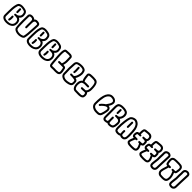

<svg xmlns="http://www.w3.org/2000/svg" viewBox="904 -3646 6491 6491"><g transform="rotate(45 4150.0 -400.0)"><path d="M264 -491Q249 -491 239 -501Q229 -511 229 -526Q229 -558 228 -591.5Q227 -625 227 -659Q227 -674 237 -684Q247 -694 261 -694Q276 -694 286 -684Q296 -674 296 -659Q296 -627 297 -593.5Q298 -560 298 -526Q298 -511 288 -501Q278 -491 264 -491ZM247 -119Q242 -119 236 -121Q213 -131 213 -153Q213 -160 215 -166Q224 -201 224 -241Q224 -254 223 -269.5Q222 -285 222 -303Q222 -317 232 -327Q242 -337 257 -337Q271 -337 281 -327Q291 -317 291 -302Q291 -287 292.5 -271Q294 -255 294 -239Q294 -192 280 -143Q269 -119 247 -119ZM251 0Q135 0 73 -48Q24 -88 21 -147Q20 -174 20 -225Q21 -243 21 -284V-322Q21 -405 26.5 -496Q32 -587 60 -682Q94 -800 240 -800Q295 -800 367 -784Q486 -761 503 -654Q511 -618 511 -586Q511 -507 459 -453L458 -452Q449 -443 432 -430Q459 -419 479 -401V-400Q540 -336 540 -240Q540 -88 396 -27Q331 0 251 0ZM250 -69Q432 -69 466 -196V-197Q471 -217 471 -240Q471 -257 466.5 -287Q462 -317 431 -350Q395 -380 315 -380Q296 -380 277 -378H272Q261 -378 250 -386.5Q239 -395 239 -413Q239 -425 246 -435Q258 -450 319 -450H332Q368 -463 410 -502Q442 -534 442 -586Q442 -610 435 -639V-640Q430 -672 413 -689.5Q396 -707 352 -717Q285 -731 242 -731Q143 -731 126 -663V-662Q100 -574 95 -481Q90 -400 90 -321V-224Q89 -208 89 -191L90 -150Q93 -118 120 -99Q147 -80 182 -75H183Q217 -69 250 -69Z M838 -69Q886 -69 936 -87Q978 -103 982 -115Q1011 -212 1023 -532L1029 -644Q1031 -667 1031 -685Q1030 -703 1023 -712Q1010 -728 944 -728Q915 -727 901 -710Q876 -681 876 -635L875 -634Q872 -576 872 -470Q872 -420 873 -375Q873 -361 863.5 -350.5Q854 -340 837 -340Q824 -340 814.5 -349Q805 -358 804 -373Q803 -420 803 -470Q803 -575 806 -638Q806 -695 783 -712.5Q760 -730 717 -730Q676 -730 662 -718Q653 -706 653 -683V-658Q650 -590 650 -462Q650 -194 669 -134Q678 -105 730 -85Q771 -69 838 -69ZM838 0Q690 0 619 -78Q580 -117 580 -458Q580 -582 584 -660L583 -682Q583 -696 586.5 -718.5Q590 -741 613 -766Q645 -800 709 -800H722Q770 -800 818 -773Q832 -763 843 -749Q882 -798 948 -798Q1090 -798 1099 -702L1100 -675Q1100 -648 1097 -628L1092 -529Q1081 -201 1048 -93Q1027 -45 959.5 -22.5Q892 0 838 0Z M1384 -491Q1369 -491 1359 -501Q1349 -511 1349 -526Q1349 -558 1348 -591.5Q1347 -625 1347 -659Q1347 -674 1357 -684Q1367 -694 1381 -694Q1396 -694 1406 -684Q1416 -674 1416 -659Q1416 -627 1417 -593.5Q1418 -560 1418 -526Q1418 -511 1408 -501Q1398 -491 1384 -491ZM1367 -119Q1362 -119 1356 -121Q1333 -131 1333 -153Q1333 -160 1335 -166Q1344 -201 1344 -241Q1344 -254 1343 -269.5Q1342 -285 1342 -303Q1342 -317 1352 -327Q1362 -337 1377 -337Q1391 -337 1401 -327Q1411 -317 1411 -302Q1411 -287 1412.5 -271Q1414 -255 1414 -239Q1414 -192 1400 -143Q1389 -119 1367 -119ZM1371 0Q1255 0 1193 -48Q1144 -88 1141 -147Q1140 -174 1140 -225Q1141 -243 1141 -284V-322Q1141 -405 1146.5 -496Q1152 -587 1180 -682Q1214 -800 1360 -800Q1415 -800 1487 -784Q1606 -761 1623 -654Q1631 -618 1631 -586Q1631 -507 1579 -453L1578 -452Q1569 -443 1552 -430Q1579 -419 1599 -401V-400Q1660 -336 1660 -240Q1660 -88 1516 -27Q1451 0 1371 0ZM1370 -69Q1552 -69 1586 -196V-197Q1591 -217 1591 -240Q1591 -257 1586.5 -287Q1582 -317 1551 -350Q1515 -380 1435 -380Q1416 -380 1397 -378H1392Q1381 -378 1370 -386.5Q1359 -395 1359 -413Q1359 -425 1366 -435Q1378 -450 1439 -450H1452Q1488 -463 1530 -502Q1562 -534 1562 -586Q1562 -610 1555 -639V-640Q1550 -672 1533 -689.5Q1516 -707 1472 -717Q1405 -731 1362 -731Q1263 -731 1246 -663V-662Q1220 -574 1215 -481Q1210 -400 1210 -321V-224Q1209 -208 1209 -191L1210 -150Q1213 -118 1240 -99Q1267 -80 1302 -75H1303Q1337 -69 1370 -69Z M1944 -491Q1929 -491 1919 -501Q1909 -511 1909 -526Q1909 -558 1908 -591.5Q1907 -625 1907 -659Q1907 -674 1917 -684Q1927 -694 1941 -694Q1956 -694 1966 -684Q1976 -674 1976 -659Q1976 -627 1977 -593.5Q1978 -560 1978 -526Q1978 -511 1968 -501Q1958 -491 1944 -491ZM1927 -119Q1922 -119 1916 -121Q1893 -131 1893 -153Q1893 -160 1895 -166Q1904 -201 1904 -241Q1904 -254 1903 -269.5Q1902 -285 1902 -303Q1902 -317 1912 -327Q1922 -337 1937 -337Q1951 -337 1961 -327Q1971 -317 1971 -302Q1971 -287 1972.5 -271Q1974 -255 1974 -239Q1974 -192 1960 -143Q1949 -119 1927 -119ZM1931 0Q1815 0 1753 -48Q1704 -88 1701 -147Q1700 -174 1700 -225Q1701 -243 1701 -284V-322Q1701 -405 1706.5 -496Q1712 -587 1740 -682Q1774 -800 1920 -800Q1975 -800 2047 -784Q2166 -761 2183 -654Q2191 -618 2191 -586Q2191 -507 2139 -453L2138 -452Q2129 -443 2112 -430Q2139 -419 2159 -401V-400Q2220 -336 2220 -240Q2220 -88 2076 -27Q2011 0 1931 0ZM1930 -69Q2112 -69 2146 -196V-197Q2151 -217 2151 -240Q2151 -257 2146.5 -287Q2142 -317 2111 -350Q2075 -380 1995 -380Q1976 -380 1957 -378H1952Q1941 -378 1930 -386.5Q1919 -395 1919 -413Q1919 -425 1926 -435Q1938 -450 1999 -450H2012Q2048 -463 2090 -502Q2122 -534 2122 -586Q2122 -610 2115 -639V-640Q2110 -672 2093 -689.5Q2076 -707 2032 -717Q1965 -731 1922 -731Q1823 -731 1806 -663V-662Q1780 -574 1775 -481Q1770 -400 1770 -321V-224Q1769 -208 1769 -191L1770 -150Q1773 -118 1800 -99Q1827 -80 1862 -75H1863Q1897 -69 1930 -69Z M2585 -69Q2684 -69 2703 -97Q2711 -113 2711 -137Q2711 -149 2707 -178Q2700 -230 2689 -267Q2686 -287 2683 -290L2681 -291Q2669 -295 2651 -295L2508 -296L2456 -295Q2442 -295 2432 -305Q2422 -315 2422 -330Q2422 -344 2432 -354Q2442 -364 2456 -364L2554 -365Q2582 -445 2584 -510Q2584 -654 2579 -714V-716H2577Q2570 -729 2502 -731Q2470 -731 2353 -722Q2346 -718 2339 -688Q2329 -641 2329 -551Q2334 -398 2348 -266L2357 -166Q2360 -82 2380 -71Q2387 -70 2400 -70Q2428 -70 2455 -71Q2476 -73 2491 -73Q2511 -73 2536 -71Q2561 -69 2585 -69ZM2584 0Q2558 0 2533.5 -1.5Q2509 -3 2491 -3L2458 -2Q2429 0 2406 0Q2379 0 2361 -4Q2361 -5 2360 -5Q2315 -19 2299 -75Q2289 -116 2287 -162V-163Q2287 -187 2279 -259Q2260 -448 2260 -568Q2260 -723 2299 -766Q2318 -789 2346 -791L2374 -794Q2434 -800 2485 -800Q2504 -800 2545.5 -798.5Q2587 -797 2622 -769Q2645 -749 2648 -720Q2654 -650 2654 -606L2653 -574V-510Q2653 -456 2626 -365Q2642 -365 2654 -364Q2749 -364 2757 -281V-280L2763 -253Q2780 -185 2780 -136Q2780 -94 2763 -61Q2762 -61 2762 -60Q2729 -13 2664 -5Q2624 0 2584 0Z M3061 -419Q3041 -419 3032 -435Q3026 -444 3026 -454L3027 -461Q3032 -491 3032 -525Q3032 -550 3029 -578Q3026 -618 3026 -660Q3027 -675 3037 -684Q3047 -693 3062 -693Q3077 -692 3086 -682.5Q3095 -673 3095 -660V-657Q3095 -622 3098 -583Q3101 -554 3101 -526Q3101 -486 3095 -446Q3088 -419 3061 -419ZM3066 0Q2956 -1 2884 -57Q2840 -95 2832 -135Q2826 -163 2826 -191L2827 -211Q2827 -280 2823.5 -324Q2820 -368 2820 -415Q2820 -479 2827 -550L2832 -644Q2838 -758 2956 -786H2957Q3018 -800 3082 -800Q3105 -800 3129 -798Q3256 -784 3282 -713V-712Q3306 -648 3306 -590Q3306 -514 3268 -415Q3252 -373 3227 -341L3245 -338Q3310 -323 3331 -271Q3340 -240 3340 -209L3338 -165Q3338 -86 3273 -47Q3223 -20 3135 -6Q3100 0 3066 0ZM3064 -69Q3092 -69 3123 -74Q3208 -89 3238.5 -107.5Q3269 -126 3269 -165L3270 -208Q3270 -235 3264 -249Q3249 -284 3041 -284Q3027 -284 3017 -294Q3007 -304 3007 -318Q3007 -333 3017 -343Q3027 -353 3041 -353Q3099 -353 3144 -350Q3188 -397 3203 -438Q3237 -530 3237 -592Q3237 -639 3218 -685Q3194 -731 3088 -731Q3032 -731 2971 -718Q2930 -709 2916 -690Q2902 -671 2901 -641L2896 -545Q2889 -475 2889 -415Q2889 -372 2892.5 -327.5Q2896 -283 2896 -236L2895 -189Q2895 -169 2899 -150Q2903 -131 2927 -111Q2982 -69 3064 -69Z M3693 0Q3656 0 3616.5 -2Q3577 -4 3536 -4Q3475 -4 3433 -55Q3380 -127 3380 -243Q3380 -391 3468 -445Q3425 -516 3415 -677Q3415 -681 3414 -684L3413 -701Q3413 -709 3414.5 -723.5Q3416 -738 3432 -758Q3456 -786 3498 -793Q3534 -799 3572 -799H3616L3648 -800Q3693 -800 3752.5 -790.5Q3812 -781 3850 -726Q3900 -645 3900 -456Q3900 -423 3896 -389.5Q3892 -356 3867 -302Q3859 -285 3848 -271L3858 -263Q3899 -227 3899 -143Q3899 -81 3863 -45Q3813 0 3693 0ZM3680 -70Q3709 -70 3750 -72Q3830 -76 3830 -142Q3829 -195 3812 -211Q3799 -221 3776 -221Q3753 -221 3726.5 -217Q3700 -213 3675 -213L3620 -215Q3591 -221 3591 -249Q3591 -267 3604 -277Q3613 -284 3625 -284Q3646 -284 3661 -283H3671Q3693 -283 3718.5 -286Q3744 -289 3771 -290Q3795 -312 3804 -330V-331Q3824 -374 3828 -407Q3831 -430 3831 -461Q3831 -625 3791 -690Q3768 -721 3716 -726Q3677 -731 3641 -731Q3629 -731 3616 -730Q3603 -729 3590 -729H3569Q3524 -729 3499 -722Q3486 -717 3486 -714Q3482 -710 3482 -703L3484 -682V-681Q3487 -619 3500 -559Q3513 -499 3535 -469Q3564 -477 3621 -477L3732 -474Q3747 -474 3756.5 -464Q3766 -454 3766 -439Q3766 -424 3756 -414.5Q3746 -405 3732 -405H3731Q3686 -405 3655 -406L3612 -407Q3593 -407 3572.5 -405.5Q3552 -404 3519 -392Q3471 -378 3456 -304Q3449 -273 3449 -240Q3449 -149 3487 -99Q3506 -73 3536 -73Q3579 -73 3620 -71Z M4586 0H4528Q4429 -3 4360 -52Q4280 -111 4280 -209Q4280 -306 4282 -343Q4292 -602 4389 -720Q4460 -800 4548 -800Q4600 -800 4637.5 -789.5Q4675 -779 4711 -748Q4752 -709 4755 -669L4756 -646Q4756 -620 4751 -601Q4743 -550 4687 -466Q4720 -465 4746 -449Q4799 -415 4800 -338Q4800 -316 4793 -275Q4774 -160 4746 -97Q4725 -48 4706 -37L4705 -36Q4669 -10 4640 -4Q4616 0 4586 0ZM4528 -69 4574 -70H4590Q4612 -70 4627 -73Q4642 -76 4664 -92Q4677 -96 4708 -206Q4731 -300 4731 -338Q4731 -397 4681 -397Q4633 -397 4575 -350Q4505 -295 4484 -259Q4473 -241 4454 -241Q4445 -241 4437 -245Q4419 -255 4419 -275Q4419 -284 4423 -292Q4452 -342 4535 -407Q4578 -440 4584 -440L4586 -443Q4673 -561 4683 -613Q4687 -632 4687 -647Q4687 -653 4685.5 -666Q4684 -679 4665 -696Q4641 -717 4614 -724Q4587 -731 4545 -731Q4504 -731 4469 -701Q4395 -638 4376 -526Q4363 -450 4358 -412Q4349 -352 4349 -208Q4349 -146 4400 -108Q4452 -72 4528 -69Z M5153 0Q5095 0 5068 -30Q5033 0 4948 0Q4905 0 4876 -28Q4843 -65 4843 -127L4840 -610Q4840 -658 4860.5 -710.5Q4881 -763 4959 -787Q5007 -800 5065 -800Q5080 -800 5125.5 -798Q5171 -796 5232 -774.5Q5293 -753 5319 -685Q5332 -649 5332 -609Q5332 -584 5327 -558Q5311 -472 5263 -424Q5309 -406 5336 -363Q5360 -324 5360 -266Q5360 -244 5355 -197V-196Q5353 -133 5322 -68Q5300 -31 5249.5 -15.5Q5199 0 5153 0ZM5153 -69Q5196 -69 5226 -80Q5282 -100 5286 -202L5288 -224Q5291 -253 5291 -279Q5290 -305 5278 -326H5277Q5258 -357 5221 -364Q5192 -370 5145 -370H5105Q5091 -370 5081 -380.5Q5071 -391 5071 -405Q5071 -419 5081 -429.5Q5091 -440 5105 -440H5138L5148 -441Q5187 -441 5217 -477Q5262 -531 5262 -605Q5262 -631 5253 -663Q5234 -731 5068 -731Q4957 -731 4928 -688Q4910 -663 4910 -601Q4910 -460 4912 -326V-134Q4912 -93 4925 -77Q4933 -69 4948 -69Q5007 -69 5022 -82Q5035 -98 5035 -154L5034 -285Q5035 -300 5045 -310Q5055 -320 5069 -320Q5102 -318 5104 -285V-163Q5105 -88 5120 -76Q5128 -69 5153 -69ZM5072 -476Q5058 -476 5048 -486Q5038 -496 5038 -510Q5038 -551 5039 -583.5Q5040 -616 5040 -651Q5040 -666 5050 -676Q5060 -686 5075 -686Q5089 -686 5099 -676Q5109 -666 5109 -651Q5109 -614 5108 -582Q5107 -550 5107 -510Q5107 -496 5097 -486Q5087 -476 5072 -476Z M5650 -388Q5635 -388 5625 -398Q5615 -408 5615 -422L5617 -627Q5617 -641 5627 -651Q5637 -661 5652 -661Q5666 -661 5676 -651Q5686 -641 5686 -627L5684 -422Q5684 -408 5674 -398Q5664 -388 5650 -388ZM5564 0Q5460 0 5426 -52Q5425 -52 5425 -53Q5405 -90 5402 -138Q5400 -166 5400 -194L5402 -266L5401 -299Q5421 -667 5497 -736Q5534 -773 5596 -791Q5626 -800 5654 -800Q5685 -800 5714 -790Q5857 -740 5897 -553L5898 -552Q5918 -435 5918 -306V-305Q5918 -290 5919 -272Q5920 -254 5920 -235Q5920 -188 5910.5 -126.5Q5901 -65 5843 -24Q5812 -7 5770 -7Q5765 -7 5738.5 -7.5Q5712 -8 5675 -32Q5639 0 5564 0ZM5576 -70Q5628 -74 5634 -93Q5626 -133 5626 -175Q5626 -192 5627 -209Q5628 -226 5628 -239Q5628 -252 5638 -261.5Q5648 -271 5663 -271Q5677 -271 5687 -261.5Q5697 -252 5697 -237L5696 -166Q5696 -155 5696.5 -133Q5697 -111 5710 -94V-93Q5716 -84 5753 -77L5771 -76Q5837 -76 5847 -163Q5850 -197 5850 -230Q5850 -426 5829 -539Q5796 -688 5691 -725Q5684 -731 5655 -731Q5635 -731 5603 -721Q5571 -711 5545 -686Q5494 -654 5470 -298Q5471 -282 5471 -265L5469 -192Q5469 -172 5470.5 -142.5Q5472 -113 5484 -89Q5490 -81 5515 -75Q5534 -69 5560 -69Z M6221 -69Q6278 -69 6315.5 -75Q6353 -81 6362.5 -97Q6372 -113 6372 -139Q6372 -160 6359 -195Q6331 -269 6311 -297H6284Q6251 -299 6249 -332Q6250 -347 6260 -357Q6270 -367 6284 -367Q6380 -367 6398 -376Q6408 -384 6408 -418Q6408 -482 6394 -488Q6369 -499 6313 -501H6302Q6290 -501 6277 -501Q6264 -501 6254 -511Q6244 -521 6244 -535Q6244 -550 6254 -560Q6264 -570 6278 -570H6314Q6377 -570 6397 -588Q6410 -603 6410 -638Q6410 -691 6385 -712Q6359 -731 6305 -731Q6276 -731 6246 -726Q6166 -718 6153 -713L6150 -710Q6134 -694 6134 -553H6152Q6166 -553 6176 -543Q6186 -533 6186 -519Q6186 -504 6176 -494Q6166 -484 6152 -484H6099Q6059 -484 6045 -478Q6041 -476 6037 -457Q6029 -421 6029 -403Q6029 -386 6039 -374Q6058 -371 6152 -370Q6166 -370 6176 -360.5Q6186 -351 6186 -336Q6186 -321 6176.5 -311.5Q6167 -302 6152 -301H6128Q6104 -254 6081.5 -191Q6059 -128 6059 -107Q6059 -69 6221 -69ZM6222 0Q6180 0 6128 -3Q6036 -8 5998 -69Q5989 -81 5989 -104Q5989 -119 5995.5 -154.5Q6002 -190 6052 -303Q6008 -306 5996 -318Q5960 -355 5960 -401Q5960 -435 5968 -466L5969 -467L5970 -476H5971Q5981 -520 6005 -535Q6029 -550 6064 -552Q6064 -687 6082 -732Q6105 -789 6203 -791Q6278 -800 6306 -800Q6323 -800 6356.5 -797.5Q6390 -795 6428 -766Q6477 -726 6480 -639Q6480 -575 6447 -541Q6446 -539 6444 -538Q6472 -512 6473 -486Q6477 -455 6477 -427Q6477 -408 6474.5 -376.5Q6472 -345 6438 -319Q6417 -306 6387 -303Q6441 -203 6441 -137Q6441 -120 6435.5 -93Q6430 -66 6405.5 -41Q6381 -16 6324 -6Q6283 0 6222 0Z M6781 -69Q6838 -69 6875.5 -75Q6913 -81 6922.5 -97Q6932 -113 6932 -139Q6932 -160 6919 -195Q6891 -269 6871 -297H6844Q6811 -299 6809 -332Q6810 -347 6820 -357Q6830 -367 6844 -367Q6940 -367 6958 -376Q6968 -384 6968 -418Q6968 -482 6954 -488Q6929 -499 6873 -501H6862Q6850 -501 6837 -501Q6824 -501 6814 -511Q6804 -521 6804 -535Q6804 -550 6814 -560Q6824 -570 6838 -570H6874Q6937 -570 6957 -588Q6970 -603 6970 -638Q6970 -691 6945 -712Q6919 -731 6865 -731Q6836 -731 6806 -726Q6726 -718 6713 -713L6710 -710Q6694 -694 6694 -553H6712Q6726 -553 6736 -543Q6746 -533 6746 -519Q6746 -504 6736 -494Q6726 -484 6712 -484H6659Q6619 -484 6605 -478Q6601 -476 6597 -457Q6589 -421 6589 -403Q6589 -386 6599 -374Q6618 -371 6712 -370Q6726 -370 6736 -360.5Q6746 -351 6746 -336Q6746 -321 6736.5 -311.5Q6727 -302 6712 -301H6688Q6664 -254 6641.5 -191Q6619 -128 6619 -107Q6619 -69 6781 -69ZM6782 0Q6740 0 6688 -3Q6596 -8 6558 -69Q6549 -81 6549 -104Q6549 -119 6555.5 -154.5Q6562 -190 6612 -303Q6568 -306 6556 -318Q6520 -355 6520 -401Q6520 -435 6528 -466L6529 -467L6530 -476H6531Q6541 -520 6565 -535Q6589 -550 6624 -552Q6624 -687 6642 -732Q6665 -789 6763 -791Q6838 -800 6866 -800Q6883 -800 6916.5 -797.5Q6950 -795 6988 -766Q7037 -726 7040 -639Q7040 -575 7007 -541Q7006 -539 7004 -538Q7032 -512 7033 -486Q7037 -455 7037 -427Q7037 -408 7034.5 -376.5Q7032 -345 6998 -319Q6977 -306 6947 -303Q7001 -203 7001 -137Q7001 -120 6995.5 -93Q6990 -66 6965.5 -41Q6941 -16 6884 -6Q6843 0 6782 0Z M7216 0Q7105 -3 7085 -79Q7080 -104 7080 -129Q7080 -145 7081.5 -159Q7083 -173 7084 -184Q7086 -230 7094 -273Q7102 -316 7105 -355V-435L7104 -478Q7104 -530 7109 -582L7110 -600Q7110 -610 7109 -621Q7108 -632 7108 -644Q7108 -668 7113.5 -701.5Q7119 -735 7154 -766Q7199 -800 7254 -800Q7311 -800 7350 -764Q7380 -734 7380 -687Q7373 -624 7366 -364Q7362 -168 7360 -136Q7357 -92 7342 -67Q7302 0 7216 0ZM7216 -69Q7250 -69 7266 -83Q7290 -104 7290 -139Q7290 -163 7296 -369Q7303 -620 7309 -692Q7309 -706 7300 -715Q7283 -731 7254 -731Q7223 -731 7200.5 -712.5Q7178 -694 7178 -649L7180 -599L7179 -575Q7175 -524 7175 -471V-353Q7172 -306 7164 -263.5Q7156 -221 7154 -181Q7154 -168 7152 -155L7151 -123Q7151 -105 7154.5 -92Q7158 -79 7175 -76L7176 -75Q7196 -69 7216 -69Z M7687 -69Q7741 -69 7774 -78Q7775 -78 7775 -79Q7812 -88 7824 -124Q7836 -160 7836 -223Q7833 -310 7772 -431H7745Q7731 -431 7721 -441Q7711 -451 7711 -466Q7711 -480 7721 -490Q7731 -500 7745 -500H7819Q7842 -502 7848 -504L7851 -505Q7854 -514 7856 -528Q7858 -534 7859 -542Q7871 -599 7871 -638Q7871 -675 7860 -696Q7841 -722 7797 -727Q7766 -731 7734 -731L7708 -730L7633 -731Q7600 -731 7559 -726.5Q7518 -722 7499 -696Q7492 -687 7490 -652Q7490 -605 7502 -542L7505 -528Q7508 -510 7511 -505L7524 -502L7568 -499Q7576 -499 7583 -500H7618Q7632 -500 7642 -490Q7652 -480 7652 -466Q7652 -451 7642 -441Q7632 -431 7618 -431H7598Q7594 -416 7586 -395Q7525 -215 7525 -155Q7525 -141 7527 -137Q7547 -78 7598 -73.5Q7649 -69 7687 -69ZM7687 0Q7645 0 7593 -5Q7497 -15 7461 -114Q7456 -131 7456 -154Q7456 -229 7521 -417Q7523 -425 7526 -432Q7489 -433 7462 -456Q7440 -482 7437 -514V-515L7434 -527Q7420 -593 7420 -642Q7420 -699 7440 -732Q7475 -782 7538 -792Q7586 -800 7633 -800L7660 -799L7733 -800Q7777 -800 7831 -791Q7885 -782 7919 -732H7920Q7940 -693 7940 -639Q7940 -586 7927 -527Q7926 -520 7924 -515V-514Q7921 -482 7899 -456Q7877 -436 7847 -433Q7905 -308 7905 -209Q7905 -156 7891 -104Q7865 -29 7792 -11Q7750 0 7687 0Z M8116 0Q8005 -3 7985 -79Q7980 -104 7980 -129Q7980 -145 7981.5 -159Q7983 -173 7984 -184Q7986 -230 7994 -273Q8002 -316 8005 -355V-435L8004 -478Q8004 -530 8009 -582L8010 -600Q8010 -610 8009 -621Q8008 -632 8008 -644Q8008 -668 8013.5 -701.5Q8019 -735 8054 -766Q8099 -800 8154 -800Q8211 -800 8250 -764Q8280 -734 8280 -687Q8273 -624 8266 -364Q8262 -168 8260 -136Q8257 -92 8242 -67Q8202 0 8116 0ZM8116 -69Q8150 -69 8166 -83Q8190 -104 8190 -139Q8190 -163 8196 -369Q8203 -620 8209 -692Q8209 -706 8200 -715Q8183 -731 8154 -731Q8123 -731 8100.5 -712.5Q8078 -694 8078 -649L8080 -599L8079 -575Q8075 -524 8075 -471V-353Q8072 -306 8064 -263.5Q8056 -221 8054 -181Q8054 -168 8052 -155L8051 -123Q8051 -105 8054.5 -92Q8058 -79 8075 -76L8076 -75Q8096 -69 8116 -69Z"/></g></svg>

Font: Bubblez Graffiti
Style: Regular
Weight: 400
Designer: GGBotNet
Foundry: GGBotNet
Version: 1.00